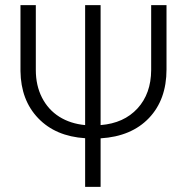

<svg xmlns="http://www.w3.org/2000/svg" viewBox="-20 -731 734 751"><path d="M373.5 -241.7Q464.8 -249 517.8 -306.9Q570.8 -364.7 571.3 -457V-710.9H631.3V-459.5Q631.3 -341.3 562.7 -269.3Q494.1 -197.3 373.5 -189.9V0H313V-190.4Q197.3 -197.8 129.4 -268.6Q61.5 -339.4 60.1 -453.1V-710.9H120.1V-457Q120.1 -396.5 144.3 -349.1Q168.5 -301.8 211.9 -274.4Q255.4 -247.1 313 -241.7V-710.9H373.5Z"/></svg>

Font: SteelSelectRoboto
Style: Regular
Weight: 300
Designer: Google
Version: Version 2.137; 2017